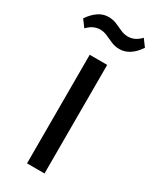

<svg xmlns="http://www.w3.org/2000/svg" viewBox="-206 -774 670 827"><g transform="rotate(30 129.0 -361.0)"><path d="M172 -540V0H85V-540ZM-18 -662Q2 -691 25 -706.5Q48 -722 74 -722Q97 -722 115.5 -714Q134 -706 151.5 -698Q169 -690 187 -690Q204 -690 219.5 -697Q235 -704 250 -720L276 -685Q256 -655 232.5 -640Q209 -625 183 -625Q161 -625 142.5 -633Q124 -641 106.5 -649Q89 -657 70 -657Q54 -657 38.5 -650Q23 -643 8 -627Z"/></g></svg>

Font: Pathway Extreme
Style: Regular
Weight: 400
Designer: Eduardo Rodriguez Tunni
Foundry: Eduardo Rodriguez Tunni
Version: Version 1.001;gftools[0.9.26]